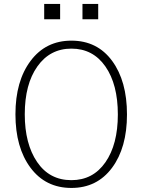

<svg xmlns="http://www.w3.org/2000/svg" viewBox="-20 -927 716 965"><path d="M202.1 -830.1V-907.2H282.2V-830.1ZM394.5 -830.1V-907.2H473.6V-830.1ZM57.6 -352.5Q57.6 -519.5 133.8 -621.1Q210 -722.7 338.9 -722.7Q468.8 -722.7 543.5 -621.1Q618.2 -519.5 618.2 -351.6Q618.2 -184.6 543 -83.5Q467.8 17.6 338.9 17.6Q209 17.6 133.3 -84Q57.6 -185.5 57.6 -352.5ZM104.5 -352.5Q104.5 -204.1 166.5 -112.8Q228.5 -21.5 338.9 -21.5Q447.3 -21.5 509.8 -111.3Q572.3 -201.2 572.3 -351.6Q572.3 -502.9 509.8 -592.8Q447.3 -682.6 338.9 -682.6Q231.4 -682.6 168 -593.3Q104.5 -503.9 104.5 -352.5Z"/></svg>

Font: Gothic A1 ExtraLight
Style: Regular
Weight: 275
Designer: HanYang I&C Co.,Ltd.
Foundry: HanYang I&C Co.,Ltd.
Version: Version 2.50